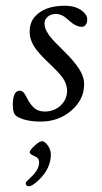

<svg xmlns="http://www.w3.org/2000/svg" viewBox="-20 -419 356 673"><path d="M70.1 222.9Q70.1 219 86.2 204.3Q117.2 176.5 117.2 149.9Q117.2 134.5 100.6 127.9Q84 121.3 84 114.5Q84 107.7 101.2 91.8Q118.4 75.9 127.4 75.9Q136.5 75.9 147.3 90.5Q158.2 105 158.2 123.3Q158.2 141.6 151.7 159.1Q145.3 176.5 135.6 189.6Q126 202.6 115 212.9Q92.5 233.9 81.3 233.9Q70.1 233.9 70.1 222.9ZM24.9 -51Q24.9 -101.1 49.1 -101.1Q62 -101.1 71 -82Q89.4 -43.7 110.8 -33.4Q122.3 -28.1 137 -28.1Q169.9 -28.1 192.5 -49.2Q215.1 -70.3 215.1 -101.1Q215.1 -130.6 189 -159.7Q177.5 -172.9 163.5 -186.2Q149.4 -199.5 135.5 -213.4Q121.6 -227.3 109.9 -241.7Q84 -274.4 84 -307.1Q84 -339.8 102.1 -360.4Q136 -398.9 207 -398.9Q250.5 -398.9 273.9 -375.5Q285.9 -363.5 285.9 -351.8Q285.9 -340.1 280.8 -332.5Q275.6 -325 266.4 -325Q257.1 -325 247.1 -329.6Q237.1 -334.2 229.4 -340.8Q221.7 -347.4 213.9 -354Q195.6 -370.1 177 -370.1Q158.4 -370.1 147.2 -360.4Q136 -350.6 136 -336.8Q136 -323 143.7 -308.8Q151.4 -294.7 163.6 -281.2Q175.8 -267.8 190.7 -253.4Q205.6 -239 220.3 -223.4Q235.1 -207.8 247.3 -191.7Q274.9 -155.3 274.9 -125.1Q274.9 -95 262.9 -72.3Q251 -49.6 231 -32.2Q186 7.1 123 7.1Q88.4 7.1 64.3 -0.1Q40.3 -7.3 32.6 -16.8Q24.9 -26.4 24.9 -51Z"/></svg>

Font: Linden Hill
Style: Italic
Weight: 400
Italic angle: -5.60001°
Version: Version 1.201